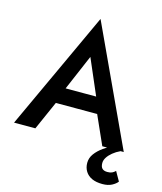

<svg xmlns="http://www.w3.org/2000/svg" viewBox="-137 -839 979 1158"><g transform="rotate(15 353.0 -259.5)"><path d="M162 -180H532L510 -280H185ZM345 -502 457 -242 459 -213 554 0H688L345 -739L3 0H136L233 -219L235 -245ZM673 122Q663 132 652 137Q641 142 623 142Q602 142 591 131.5Q580 121 580 97Q580 80 591 62.5Q602 45 622 28.5Q642 12 668 0L627 -25Q592 -7 561 15Q530 37 511 63Q492 89 492 120Q492 150 506.5 173Q521 196 547.5 208Q574 220 613 220Q648 220 671.5 207.5Q695 195 706 180Z"/></g></svg>

Font: Jost Medium
Style: Regular
Weight: 500
Version: Version 3.710